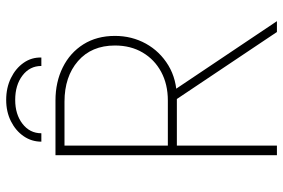

<svg xmlns="http://www.w3.org/2000/svg" viewBox="-168 -752 920 624"><g transform="rotate(-90 292.0 -440.0)"><path d="M115.2 -325.2V-354.5H277.3Q330.1 -354.5 370.4 -376.2Q410.6 -397.9 433.3 -436.5Q456.1 -475.1 456.1 -526.4Q456.1 -602.5 405.5 -646.5Q355 -690.4 273.4 -690.4H115.2V-719.7H277.3Q337.4 -719.7 385 -696Q432.6 -672.4 460 -628.9Q487.3 -585.4 487.3 -526.4Q487.3 -471.7 462.2 -426Q437 -380.4 391.4 -352.8Q345.7 -325.2 284.2 -325.2ZM99.6 0V-719.7H130.9V0ZM500 0 280.3 -328.1 300.8 -349.6 535.2 0ZM279.3 -879.9Q318.8 -879.9 350.3 -864.5Q381.8 -849.1 399.9 -823.2Q418 -797.4 417 -765.6H389.6Q389.6 -803.2 358.6 -826.9Q327.6 -850.6 279.3 -850.6Q232.4 -850.6 201.7 -826.9Q170.9 -803.2 170.9 -765.6H143.6Q143.6 -797.4 161.4 -823.2Q179.2 -849.1 210 -864.5Q240.7 -879.9 279.3 -879.9Z"/></g></svg>

Font: Reddit Sans ExtraLight
Style: Regular
Weight: 250
Designer: Stephen Hutchings
Foundry: Reddit
Version: Version 1.014